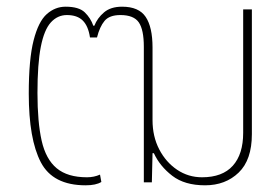

<svg xmlns="http://www.w3.org/2000/svg" viewBox="-20 -545 829 574"><path d="M236 9Q138 9 102 -60Q66 -129 66 -265Q66 -368 80.5 -424.5Q95 -481 120 -503Q145 -525 176 -525Q216 -525 233.5 -508Q251 -491 259 -468H262Q271 -491 291 -508Q311 -525 345 -525Q395 -525 415.5 -494.5Q436 -464 436 -403V-186Q436 -137 456 -98.5Q476 -60 509.5 -37.5Q543 -15 584 -15Q645 -15 676 -49.5Q707 -84 707 -148V-517H733V-144Q733 -67 693.5 -29Q654 9 593 9Q532 9 495 -19.5Q458 -48 440 -87H436L434 0H410V-405Q410 -456 395 -478Q380 -500 340 -500Q307 -500 292.5 -482.5Q278 -465 270 -433H249Q244 -467 227.5 -483.5Q211 -500 180 -500Q152 -500 132 -478Q112 -456 102 -405Q92 -354 92 -267Q92 -180 104.5 -124.5Q117 -69 149.5 -42Q182 -15 240 -15Q261 -15 279 -23L283 -1Q267 9 236 9Z"/></svg>

Font: Noto Sans Thai UI SemCond Thin
Style: Regular
Weight: 100
Width: 4
Designer: Monotype Design Team
Foundry: Monotype Imaging Inc.
Version: Version 2.000